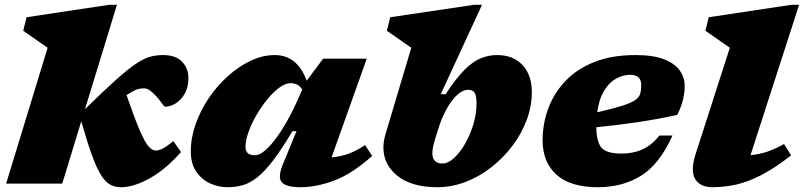

<svg xmlns="http://www.w3.org/2000/svg" viewBox="-20 -767 3358 802"><path d="M468.5 -747 335 -311Q413.5 -388 464 -433.2Q514.5 -478.5 548 -500.8Q581.5 -523 607 -530Q632.5 -537 660.5 -537Q713.5 -537 740.2 -509.5Q767 -482 767 -440.5Q767 -403.5 752.2 -376.8Q737.5 -350 715 -335.8Q692.5 -321.5 669 -321.5Q666 -321.5 655.8 -336Q645.5 -350.5 633.5 -364Q621.5 -377.5 608.2 -387.8Q595 -398 581.5 -398Q566 -398 552.8 -393.8Q539.5 -389.5 508.5 -370Q542 -273 563.5 -223Q585 -173 600.5 -155.5Q616 -138 631.5 -138Q643 -138 659.8 -146.5Q676.5 -155 704 -177.5L736 -132Q672.5 -59.5 605.5 -22.2Q538.5 15 485.5 15Q461.5 15 442 5.2Q422.5 -4.5 404 -32.5Q385.5 -60.5 365.2 -115.5Q345 -170.5 319.5 -260.5L240 0H5.5L179 -567.5L77 -638.5L91 -695L436 -747Z M1161.5 -80.5 1218.5 -219H1201.5Q1156.5 -143.5 1121 -97Q1085.5 -50.5 1054.8 -26.2Q1024 -2 994 6.5Q964 15 930 15Q892.5 15 857.5 -1Q822.5 -17 799.8 -50Q777 -83 777 -134.5Q777 -192 797.5 -249.5Q818 -307 853 -358.5Q888 -410 933.2 -450.2Q978.5 -490.5 1028.2 -513.8Q1078 -537 1127 -537Q1222 -537 1261 -430L1330 -522H1512L1365 -109.5Q1402.5 -113 1434.8 -124.5Q1467 -136 1505 -161L1534.5 -115.5Q1449.5 -40 1375.2 -12.5Q1301 15 1236 15Q1175.5 15 1157.2 -5.5Q1139 -26 1161.5 -80.5ZM1005.5 -153.5Q1005.5 -118.5 1044 -118.5Q1064.5 -118.5 1088.8 -139.8Q1113 -161 1137.2 -195Q1161.5 -229 1183.2 -268.5Q1205 -308 1221 -344L1242.5 -393Q1232 -409 1220 -414.2Q1208 -419.5 1193.5 -419.5Q1172 -419.5 1146.8 -401Q1121.5 -382.5 1096.8 -352.2Q1072 -322 1051.2 -286.2Q1030.5 -250.5 1018 -215.5Q1005.5 -180.5 1005.5 -153.5Z M1698 -567.5Q1688.5 -574 1669.8 -587Q1651 -600 1630.8 -614.2Q1610.5 -628.5 1596 -638.5L1610 -695L1961 -747H1993.5L1821 -373.5H1841.5Q1883 -437.5 1918 -473Q1953 -508.5 1986.2 -522.8Q2019.5 -537 2056 -537Q2124.5 -537 2163 -495Q2201.5 -453 2201.5 -383Q2201.5 -323.5 2180 -265.8Q2158.5 -208 2120.2 -157.5Q2082 -107 2032 -68Q1982 -29 1924.5 -7Q1867 15 1807 15Q1700 15 1640.8 -32Q1581.5 -79 1581.5 -151Q1581.5 -176 1590 -205.5ZM1796.5 -182.5Q1791.5 -166.5 1788.8 -152.5Q1786 -138.5 1786 -127Q1786 -84 1828.5 -84Q1851 -84 1875.8 -106.2Q1900.5 -128.5 1922 -165.5Q1943.5 -202.5 1957 -246.8Q1970.5 -291 1970.5 -335Q1970.5 -366 1962.8 -379Q1955 -392 1936 -392Q1902 -392 1866.8 -344.8Q1831.5 -297.5 1808 -220Z M2789 -201Q2735 -80.5 2657.5 -32.8Q2580 15 2478 15Q2362 15 2304.2 -37.5Q2246.5 -90 2246.5 -181Q2246.5 -249.5 2269.8 -313Q2293 -376.5 2340.5 -427.2Q2388 -478 2461.2 -507.5Q2534.5 -537 2635 -537Q2708.5 -537 2753.5 -519.5Q2798.5 -502 2819.2 -472.8Q2840 -443.5 2840 -407.5Q2840 -381.5 2833.2 -352Q2826.5 -322.5 2809 -287Q2727 -269 2640.2 -256.2Q2553.5 -243.5 2471 -235.5Q2471.5 -173.5 2493 -149.5Q2514.5 -125.5 2575.5 -125.5Q2624 -125.5 2662.8 -142.5Q2701.5 -159.5 2734.5 -201ZM2612.5 -454.5Q2582.5 -454.5 2553.8 -438.8Q2525 -423 2503.8 -388.5Q2482.5 -354 2474.5 -298Q2540.5 -313 2577.8 -324.8Q2615 -336.5 2632.2 -348.2Q2649.5 -360 2654 -375Q2658.5 -390 2658.5 -411.5Q2658.5 -454.5 2612.5 -454.5Z M3028.5 -567.5 2926.5 -638.5 2940.5 -695 3285.5 -747H3318L3115 -119Q3153.5 -122.5 3186.5 -134Q3219.5 -145.5 3255 -165.5L3284.5 -118Q3217.5 -65.5 3161.5 -36.5Q3105.5 -7.5 3055.5 3.8Q3005.5 15 2956 15Q2904.5 15 2883.8 -19.2Q2863 -53.5 2886 -124.5Z"/></svg>

Font: Newsreader 6pt ExtraBold
Style: Italic
Weight: 800
Italic angle: -17°
Designer: Hugues Gentile
Foundry: Production Type
Version: Version 1.003; ttfautohint (v1.8.3)